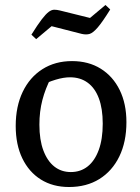

<svg xmlns="http://www.w3.org/2000/svg" viewBox="-20 -741 562 770"><path d="M257 9Q192 9 144 -21Q96 -51 69.5 -106Q43 -161 43 -236Q43 -314 71 -372.5Q99 -431 150 -463.5Q201 -496 269 -496Q335 -496 384 -465.5Q433 -435 460 -380Q487 -325 487 -251Q487 -172 458.5 -113.5Q430 -55 378.5 -23Q327 9 257 9ZM264 -51Q303 -51 331.5 -73.5Q360 -96 376 -139.5Q392 -183 392 -245Q392 -305 376.5 -346.5Q361 -388 331.5 -409.5Q302 -431 261 -431Q235 -431 203.5 -421.5Q172 -412 132 -393L185 -430Q162 -386 150 -340Q138 -294 138 -241Q138 -180 154 -137.5Q170 -95 198 -73Q226 -51 264 -51ZM125 -584 106 -602Q131 -642 147.5 -663.5Q164 -685 175.5 -693.5Q187 -702 197.5 -702Q208 -702 220 -699L341 -669L403 -721L422 -703Q391 -653 372 -631Q353 -609 339.5 -605Q326 -601 308 -605L187 -636Z"/></svg>

Font: Piazzolla 24pt Medium
Style: Regular
Weight: 500
Designer: Juan Pablo del Peral
Foundry: Huerta Tipografica
Version: Version 2.005